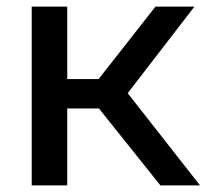

<svg xmlns="http://www.w3.org/2000/svg" viewBox="-20 -564 628 584"><path d="M468 0 245 -279 453 -544H571.5L357.5 -266.5V-294.5L588.5 0ZM76.5 0V-544H184.5V0ZM173.5 -234V-323.5H287.5V-234Z"/></svg>

Font: Encode Sans SemiExpanded Medium
Style: Regular
Weight: 500
Width: 6
Designer: Multiple Designers
Foundry: Impallari Type
Version: Version 3.002